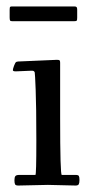

<svg xmlns="http://www.w3.org/2000/svg" viewBox="-20 -572 289 597"><path d="M10 -518.1V-541Q10 -549.6 11.8 -550.8Q13.7 -552 17.8 -552H210.9Q216.3 -552 218.1 -550Q220 -548.1 220 -542V-517.1Q220 -509.8 218.6 -507.9Q217.3 -506.1 210.9 -506.1H17.8Q12.7 -506.1 11.4 -508.2Q10 -510.3 10 -518.1ZM76.9 -352.1 29.1 -350.1Q20 -350.1 20 -353.9Q20 -357.7 23.8 -367.9Q27.6 -378.2 30.9 -379.6Q34.2 -381.1 43.9 -381.1L157 -386Q163.8 -386 165.4 -384.2Q167 -382.3 167 -377V-207Q167 -28.1 172.1 -28.1H215.1Q223.4 -28.1 225.2 -24.8Q227.1 -21.5 227.1 -12.3Q227.1 -3.2 224.9 0.9Q222.7 4.9 215.1 4.9L128.9 2.9L37.1 4.9Q28.8 4.9 26.9 1.2Q24.9 -2.4 24.9 -11.5Q24.9 -20.5 27.7 -24.3Q30.5 -28.1 40 -28.1H90.1Q93 -28.1 93 -134.9Q93 -241.7 90.9 -292.7Q88.9 -343.8 88 -346.6Q87.2 -349.4 85.4 -350.6Q83.3 -352.1 80.3 -352.1Z"/></svg>

Font: Fanwood Text
Style: Regular
Weight: 400
Version: Version 1.1001